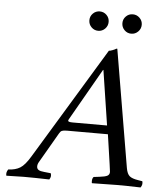

<svg xmlns="http://www.w3.org/2000/svg" viewBox="-57 -880 782 931"><g transform="rotate(5 334.5 -414.5)"><path d="M307.1 -283.2H474.1L433.1 -549.8H431.2L286.1 -295.9Q284.2 -292 284.2 -290Q284.2 -283.2 307.1 -283.2ZM8.8 2Q4.4 -13.2 15.1 -28.8Q50.3 -30.3 73.2 -44.4Q96.2 -58.6 122.1 -102.1L451.2 -645Q457.5 -645 469.5 -649.7Q481.4 -654.3 486.8 -658.2H491.2L587.9 -85.9Q592.8 -57.6 605.5 -47.1Q618.2 -36.6 647.9 -32.2L668 -28.8Q672.9 -13.2 662.1 2Q591.8 0 547.9 0Q509.8 0 425.8 2Q423.3 -1 424.3 -12.2Q425.3 -23.4 431.2 -28.8L459 -32.2Q485.8 -35.2 496.8 -40.8Q507.8 -46.4 507.8 -60.1Q507.8 -64.9 502.9 -97.2L481.9 -241.2H282.2Q265.1 -241.2 257.8 -237.8Q250.5 -234.4 245.1 -224.1L161.1 -79.1Q153.8 -67.4 153.8 -56.2Q153.8 -44.9 162.4 -39.3Q170.9 -33.7 189.9 -32.2L222.2 -28.8Q228.5 -13.2 217.8 2Q147.5 0 92.8 0Q81.1 0 8.8 2ZM357.9 -750.7Q344.2 -764.6 344.2 -784.2Q344.2 -803.7 357.9 -817.4Q371.6 -831.1 391.1 -831.1Q410.6 -831.1 424.3 -817.4Q438 -803.7 438 -784.2Q438 -764.6 424.3 -750.7Q410.6 -736.8 391.1 -736.8Q371.6 -736.8 357.9 -750.7ZM518.6 -750.7Q504.9 -764.6 504.9 -784.2Q504.9 -803.7 518.6 -817.4Q532.2 -831.1 551.8 -831.1Q571.3 -831.1 585.2 -817.4Q599.1 -803.7 599.1 -784.2Q599.1 -764.6 585.2 -750.7Q571.3 -736.8 551.8 -736.8Q532.2 -736.8 518.6 -750.7Z"/></g></svg>

Font: Common Serif
Style: Italic
Weight: 400
Italic angle: -12°
Designer: Philipp H. Poll, Khaled Hosny
Foundry: Stefan Peev, Context Ltd.
Version: Version 1.026